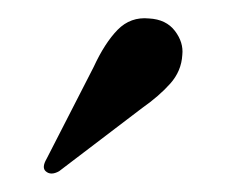

<svg xmlns="http://www.w3.org/2000/svg" viewBox="-20 -687 250 208"><path d="M81.5 -614.5Q93.5 -640.5 107.5 -654.8Q121.5 -669 141.5 -667Q160 -666 169.5 -653.5Q179 -641 177.5 -627.5Q176.5 -610 164.5 -596.5Q152.5 -583 134 -570L44 -501.5Q35 -496.5 29.5 -501.5Q25 -505.5 30.5 -515Z"/></svg>

Font: Fraunces 72pt
Style: Regular
Weight: 400
Version: Version 1.000;[0bf87f6ff]